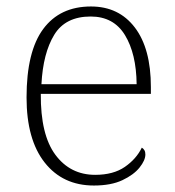

<svg xmlns="http://www.w3.org/2000/svg" viewBox="-20 -563 539 593"><path d="M270 10Q174 10 118 -61Q62 -132 62 -262Q62 -404 113.5 -473.5Q165 -543 261 -543Q347 -543 396.5 -478Q446 -413 446 -294V-273H106Q105 -147 151 -85Q197 -23 274 -23Q330 -23 365.5 -47.5Q401 -72 418 -107Q423 -104 426 -99Q429 -94 429 -86Q429 -68 411 -45.5Q393 -23 358 -6.5Q323 10 270 10ZM402 -303Q401 -397 366 -454.5Q331 -512 260 -512Q182 -512 147.5 -455.5Q113 -399 108 -303Z"/></svg>

Font: Noto Serif Kannada ExtraLight
Style: Regular
Weight: 250
Version: Version 2.003